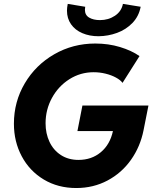

<svg xmlns="http://www.w3.org/2000/svg" viewBox="-20 -949 783 977"><path d="M50.8 -319.3Q50.8 -431.2 106 -524.7Q161.1 -618.2 256.1 -672.9Q351.1 -727.5 464.8 -727.5Q531.7 -727.5 590.6 -709.7Q649.4 -691.9 689.9 -663.6L603.5 -527.3Q592.8 -542 569.8 -554.4Q546.9 -566.9 517.1 -574.2Q487.3 -581.5 456.5 -581.5Q389.2 -581.5 333 -545.9Q276.9 -510.3 244.4 -450.7Q211.9 -391.1 211.9 -321.8Q211.9 -269.5 231.9 -227.1Q252 -184.6 290 -159.9Q328.1 -135.3 379.4 -135.3Q446.3 -135.3 493.2 -174.6Q540 -213.9 554.7 -282.2H374L399.4 -412.1H735.4L710.4 -286.1Q693.8 -202.6 646.5 -135.7Q599.1 -68.8 527.1 -30.5Q455.1 7.8 368.2 7.8Q274.9 7.8 202.6 -35.6Q130.4 -79.1 90.6 -153.8Q50.8 -228.5 50.8 -319.3ZM320.8 -895Q320.8 -909.7 324.7 -929.2L413.6 -914.6Q412.1 -906.7 412.1 -899.4Q412.1 -872.1 433.8 -859.4Q455.6 -846.7 488.8 -846.7Q531.7 -846.7 564.9 -868.9Q598.1 -891.1 605.5 -929.2L695.8 -914.6Q686.5 -865.7 653.8 -832Q621.1 -798.3 575.7 -781.7Q530.3 -765.1 481.4 -764.6Q435.5 -764.6 398.9 -780.3Q362.3 -795.9 341.6 -825.4Q320.8 -855 320.8 -895Z"/></svg>

Font: Reddit Sans Fudge ExBold Italic
Style: Regular
Weight: 800
Italic angle: -11.25°
Designer: Stephen Hutchings
Version: Version 1.013